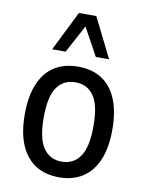

<svg xmlns="http://www.w3.org/2000/svg" viewBox="-84 -800 664 870"><g transform="rotate(10 247.5 -365.5)"><path d="M248 9Q184 9 139 -20Q94 -49 70 -105.5Q46 -162 46 -246Q46 -329 70 -386Q94 -443 139 -471.5Q184 -500 248 -500Q311 -500 356 -471.5Q401 -443 425 -386Q449 -329 449 -246Q449 -162 425 -105.5Q401 -49 356 -20Q311 9 248 9ZM247 -63Q302 -63 332 -106.5Q362 -150 362 -246Q362 -343 332 -385.5Q302 -428 248 -428Q193 -428 163 -385.5Q133 -343 133 -246Q133 -150 163 -106.5Q193 -63 247 -63ZM117 -557 208 -740H288L379 -557H318L248 -685L179 -557Z"/></g></svg>

Font: Nunito Sans 10pt Condensed Medium
Style: Regular
Weight: 500
Width: 3
Designer: Vernon Adams
Foundry: Vernon Adams
Version: Version 3.101;gftools[0.9.27]